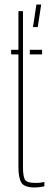

<svg xmlns="http://www.w3.org/2000/svg" viewBox="-20 -819 220 844"><path d="M29 -580V-600H61V-770H81V-85Q81 -44 89.5 -29.5Q98 -15 134 -15Q150 -15 157.2 -16Q164.5 -17 175 -19V0Q165.5 2 154.5 3.5Q143.5 5 132 5Q87 5 74 -16Q61 -37 61 -85V-580ZM111 -580V-600H165V-580ZM125 -700 140 -799H161L146 -700Z"/></svg>

Font: Big Shoulders Stencil Display Thin Thin
Style: Regular
Weight: 250
Version: Version 2.001